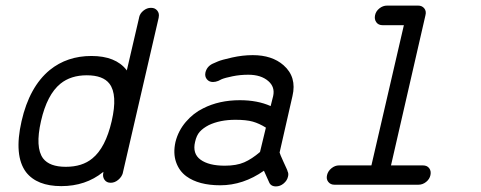

<svg xmlns="http://www.w3.org/2000/svg" viewBox="-20 -662 1720 686"><path d="M519 -634Q519 -634 520 -634Q534 -634 542 -624Q550 -614 547 -600Q547 -600 547 -599L419 -45Q419 -45 419 -44Q415 -30 402.5 -19.5Q390 -9 375.5 -9Q361 -9 353.5 -19.5Q346 -30 349 -44Q349 -45 349 -45L350 -49Q350 -48 349 -47.5Q348 -47 348 -47Q286 3 199 3Q112 3 73 -47Q29 -106 57 -229Q85 -352 158 -412Q220 -462 306.5 -462Q393 -462 432 -412Q432 -412 432.5 -411Q433 -410 433 -410Q433 -410 477 -599Q477 -599 477 -600Q480 -614 492.5 -624Q505 -634 519 -634ZM290 -393Q233 -393 196 -363Q148 -324 126.5 -229.5Q105 -135 134 -96Q157 -66 215 -66Q274 -66 310 -96Q357 -134 379 -229Q401 -324 371 -363Q348 -393 290 -393Z M883 -465Q952 -465 993 -429Q1041 -387 1025 -319L1004 -227L979 -117Q980 -113 983 -106Q986 -99 992.5 -84.5Q999 -70 1003.5 -60.5Q1008 -51 1007 -51Q1012 -42 1009 -31Q1006 -17 993.5 -6.5Q981 4 966 4Q947 4 941 -12L923 -52Q849 0 767 0Q690 0 646 -32Q620 -51 609 -83Q598 -115 607 -155Q617 -195 644 -226.5Q671 -258 706 -275Q763 -304 837 -304Q900 -304 947 -283L956 -319Q963 -351 939 -372Q913 -395 867 -395Q838 -395 811 -389.5Q784 -384 772 -379L760 -373Q750 -369 741 -369Q727 -369 719 -379Q711 -389 714 -403Q719 -424 739 -434Q746 -437 758.5 -442.5Q771 -448 809 -456.5Q847 -465 883 -465ZM821 -234Q766 -234 726 -215Q705 -204 693.5 -191Q682 -178 677 -155Q667 -113 696.5 -91.5Q726 -70 783 -70Q825 -70 852.5 -82Q880 -94 909 -119L930 -206Q906 -221 883 -227.5Q860 -234 821 -234Z M1363 -642Q1474 -642 1474 -642Q1488 -642 1496 -632Q1504 -622 1500 -607L1377 -71H1491Q1506 -71 1513.5 -61Q1521 -51 1518 -36.5Q1515 -22 1502.5 -12Q1490 -2 1475 -2Q1475 -2 1176 -2Q1175 -2 1175 -2Q1161 -2 1153 -12Q1145 -22 1148.5 -36.5Q1152 -51 1164.5 -61Q1177 -71 1191 -71Q1191 -71 1192 -71H1307L1423 -572H1347Q1332 -572 1324.5 -582.5Q1317 -593 1320 -607.5Q1323 -622 1335.5 -632Q1348 -642 1363 -642Z"/></svg>

Font: Brass Mono
Style: Italic
Weight: 400
Italic angle: -13°
Monospace: yes
Version: Version 1.100; ttfautohint (v1.8.3) -l 8 -r 50 -G 200 -x 14 